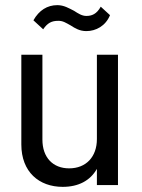

<svg xmlns="http://www.w3.org/2000/svg" viewBox="-20 -720 552 747"><path d="M224 7C285 7 331 -17 357 -63V0H439V-507H357V-179C357 -110 315 -65 249 -65C186 -65 145 -107 145 -177V-507H63V-158C63 -51 132 7 224 7ZM110 -641 148 -606C165 -631 181 -639 207 -639C225 -639 235 -632 255 -621C272 -610 290 -599 316 -599C353 -599 391 -619 408 -661L372 -694C356 -665 337 -658 316 -658C299 -658 285 -667 268 -678C248 -688 229 -700 203 -700C164 -700 132 -680 110 -641Z"/></svg>

Font: Vanilla Cream Book
Style: Regular
Weight: 400
Designer: Jeremy Tribby, Jinavaṁso
Foundry: Tribby Type
Version: Version 1.422;Glyphs 3.1.2 (3151)